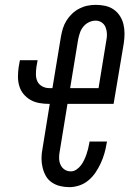

<svg xmlns="http://www.w3.org/2000/svg" viewBox="-20 -763 540 791"><path d="M266 8Q246 8 227.5 3.5Q209 -1 193.5 -11.5Q178 -22 169 -38Q160 -54 155.5 -72.5Q151 -91 151 -110.5Q151 -130 155 -150L185 -335H182Q162 -335 142 -338.5Q122 -342 105.5 -351.5Q89 -361 77 -375.5Q65 -390 59.5 -408.5Q54 -427 54 -447Q54 -467 57 -487L62 -515H135L130 -487Q128 -472 128 -456.5Q128 -441 134 -428Q140 -415 153.5 -407.5Q167 -400 182 -400H196L231 -612Q234 -629 239 -645.5Q244 -662 253.5 -677.5Q263 -693 276.5 -706Q290 -719 306.5 -727.5Q323 -736 340 -739.5Q357 -743 374 -743Q394 -743 413 -739Q432 -735 447.5 -724.5Q463 -714 473.5 -698Q484 -682 488.5 -663.5Q493 -645 493 -625Q493 -605 490 -585L448 -335H258L226 -139Q223 -125 223.5 -110.5Q224 -96 229.5 -84Q235 -72 246 -64.5Q257 -57 272 -57Q284 -57 295 -64.5Q306 -72 313.5 -82Q321 -92 326.5 -103.5Q332 -115 336 -126.5Q340 -138 343 -150Q346 -162 348 -174L349 -180H421L419 -171Q416 -151 410 -130.5Q404 -110 395 -90.5Q386 -71 374 -53Q362 -35 345 -20.5Q328 -6 307 1Q286 8 266 8ZM269 -400H386L418 -596Q421 -610 420.5 -624Q420 -638 415 -650.5Q410 -663 399 -670.5Q388 -678 374 -678Q360 -678 346.5 -671.5Q333 -665 323.5 -653.5Q314 -642 309.5 -628.5Q305 -615 302 -601Z"/></svg>

Font: Iosevka Oblique
Style: Regular
Weight: 400
Italic angle: -9°
Monospace: yes
Designer: Belleve Invis
Foundry: Belleve Invis
Version: Version 32.5.0; ttfautohint (v1.8.4)